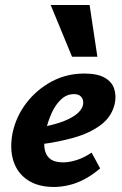

<svg xmlns="http://www.w3.org/2000/svg" viewBox="-20 -731 486 765"><path d="M195 14Q132 14 90.5 -13.5Q49 -41 33.5 -89.5Q18 -138 30 -201Q44 -267 85 -320.5Q126 -374 185.5 -406Q245 -438 316 -438Q368 -438 397 -421.5Q426 -405 435 -377Q444 -349 437 -317Q425 -266 382 -233.5Q339 -201 276 -183Q213 -165 141 -156L136 -223Q179 -230 216.5 -242Q254 -254 279.5 -272Q305 -290 310 -311Q313 -321 310.5 -331.5Q308 -342 299.5 -349Q291 -356 274 -356Q246 -356 223.5 -335Q201 -314 186 -281Q171 -248 162 -209Q154 -172 157 -143.5Q160 -115 178 -99.5Q196 -84 232 -84Q256 -84 286 -93.5Q316 -103 345 -123L379 -60Q350 -35 318.5 -18Q287 -1 255.5 6.5Q224 14 195 14ZM267 -505 182 -711H337L368 -505Z"/></svg>

Font: Ysabeau Infant ExtraBold
Style: Italic
Weight: 800
Italic angle: -12°
Designer: Christian Thalmann (Catharsis Fonts)
Version: Version 2.001;gftools[0.9.30]; featfreeze: ss01,ss02,lnum